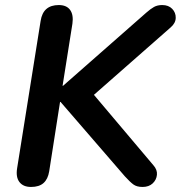

<svg xmlns="http://www.w3.org/2000/svg" viewBox="-20 -733 717 761"><path d="M103 8Q72 8 57 -11.5Q42 -31 48 -67L141 -650Q146 -682 164 -697.5Q182 -713 213 -713Q244 -713 258 -693.5Q272 -674 267 -639L228 -393H230L560 -683Q577 -698 590.5 -705.5Q604 -713 623 -713Q648 -713 662.5 -698Q677 -683 676.5 -662Q676 -641 656 -624L326 -334L322 -393L588 -78Q604 -60 602 -40Q600 -20 585 -6Q570 8 545 8Q522 8 508.5 -2Q495 -12 475 -34L220 -329H218L175 -54Q170 -23 152.5 -7.5Q135 8 103 8Z"/></svg>

Font: Nunito ExtraLight
Style: Italic
Weight: 200
Italic angle: -9°
Designer: Vernon Adams
Foundry: Vernon Adams
Version: Version 3.602